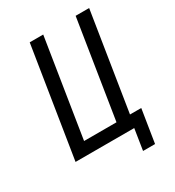

<svg xmlns="http://www.w3.org/2000/svg" viewBox="-205 -849 1009 1108"><g transform="rotate(-30 300.0 -295.0)"><path d="M419 140 441 0H50L166 -730H256L153 -80H369L472 -730H562L459 -80H534L499 140Z"/></g></svg>

Font: NKDuy Mono
Style: Italic
Weight: 400
Italic angle: -9°
Monospace: yes
Designer: NKDuy
Foundry: NKDuy
Version: Version 2.251; ttfautohint (v1.8.4.7-5d5b)